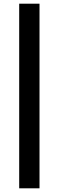

<svg xmlns="http://www.w3.org/2000/svg" viewBox="-20 -770 318 1040"><path d="M84 250H194V-750H84Z"/></svg>

Font: Source Sans Pro Black
Style: Regular
Weight: 900
Designer: Paul D. Hunt
Foundry: Adobe Systems Incorporated
Version: Version 3.006;hotconv 1.0.111;makeotfexe 2.5.65597